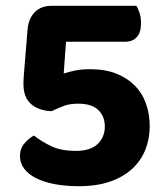

<svg xmlns="http://www.w3.org/2000/svg" viewBox="-20 -628 565 663"><path d="M451 -608Q457 -598 462 -583Q467 -568 467 -548Q467 -516 452.5 -500Q438 -484 413 -484H208L200 -374Q218 -380 239.5 -384.5Q261 -389 292 -389Q343 -389 381 -374Q419 -359 445 -333Q471 -307 484 -270.5Q497 -234 497 -192Q497 -150 482.5 -112.5Q468 -75 438 -46.5Q408 -18 361.5 -1.5Q315 15 252 15Q207 15 169.5 8Q132 1 105 -12.5Q78 -26 63.5 -45.5Q49 -65 49 -89Q49 -115 64 -132.5Q79 -150 97 -160Q124 -139 157.5 -123Q191 -107 242 -107Q293 -107 317.5 -131Q342 -155 342 -191Q342 -226 319.5 -248Q297 -270 250 -270Q221 -270 201 -262.5Q181 -255 158 -244Q113 -246 87 -269Q61 -292 61 -337Q61 -341 61 -346Q61 -351 62 -365L75 -524Q78 -563 99.5 -585.5Q121 -608 159 -608H451Z"/></svg>

Font: Baloo 2
Style: Bold
Weight: 700
Designer: Sarang Kulkarni and Ek Type
Foundry: Ek Type
Version: Version 1.640;hotconv 1.0.111;makeotfexe 2.5.65597; ttfautoh